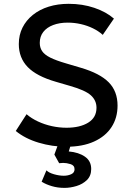

<svg xmlns="http://www.w3.org/2000/svg" viewBox="-20 -734 668 980"><path d="M319 15Q246.5 15 177.2 -5.8Q108 -26.5 60.5 -65.5L115.5 -151Q140.5 -129.5 173.8 -114Q207 -98.5 244.5 -90.2Q282 -82 319.5 -82Q388 -82 430.2 -108Q472.5 -134 472.5 -184Q472.5 -221.5 443.8 -247.5Q415 -273.5 337.5 -295.5L265.5 -316.5Q166.5 -345 121.2 -392Q76 -439 76 -509Q76 -555.5 94.8 -593Q113.5 -630.5 147.8 -658Q182 -685.5 228.5 -700Q275 -714.5 330.5 -714.5Q401 -714.5 461.5 -694Q522 -673.5 561.5 -639L504.5 -556Q483 -575.5 454.2 -589.5Q425.5 -603.5 392.5 -611Q359.5 -618.5 325.5 -618.5Q283.5 -618.5 251.2 -606.2Q219 -594 201 -571Q183 -548 183 -515Q183 -491 195 -473Q207 -455 236.2 -440.2Q265.5 -425.5 317 -410.5L393 -388Q490 -359.5 535 -313.8Q580 -268 580 -195Q580 -132.5 549.2 -85.2Q518.5 -38 460 -11.5Q401.5 15 319 15ZM309 225Q274.5 225 244.8 216.2Q215 207.5 192.5 193.5L217 135.5Q229.5 148 256 155.5Q282.5 163 305.5 163Q326.5 163 343.5 155.2Q360.5 147.5 360.5 130Q360.5 110 340.2 103.8Q320 97.5 302.5 97.5Q292.5 97.5 282 99L257.5 55L285 -20H349L331 39Q382 43.5 413.8 65.8Q445.5 88 445.5 128.5Q445.5 163.5 423.8 184.8Q402 206 370.5 215.5Q339 225 309 225Z"/></svg>

Font: Geologica EX
Style: Regular
Weight: 400
Designer: Sindre Bremnes, Frode Helland
Foundry: Monokrom Skriftforlag AS
Version: Version 1.010;gftools[0.9.28]